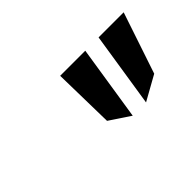

<svg xmlns="http://www.w3.org/2000/svg" viewBox="-40 -909 449 449"><g transform="rotate(-45 184.5 -684.0)"><path d="M162 -625 213 -591 242 -777H159ZM318 -625 369 -777H286L257 -591Z"/></g></svg>

Font: Charger Pro
Style: LitNarObl
Weight: 300
Designer: Jasper
Foundry: Cannot Into Space Fonts
Version: Version 1.09